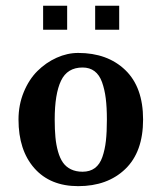

<svg xmlns="http://www.w3.org/2000/svg" viewBox="-20 -633 556 663"><path d="M43.9 0ZM43.9 0ZM391.6 -530.3ZM128.9 -613.3H211.9V-530.3H128.9ZM308.6 -613.3H391.6V-530.3H308.6ZM349.1 -220.2Q349.1 -262.2 345.2 -293.2Q341.3 -324.2 332.3 -349.4Q323.2 -374.5 306.4 -387.2Q289.6 -399.9 265.1 -399.9Q212.4 -399.9 190.7 -354.2Q168.9 -308.6 168.9 -220.2Q168.9 -185.5 171.4 -159.2Q173.8 -132.8 180.4 -109.6Q187 -86.4 197.5 -71.5Q208 -56.6 225.1 -48.3Q242.2 -40 265.1 -40Q290.5 -40 307.6 -52.7Q324.7 -65.4 333.5 -90.8Q342.3 -116.2 345.7 -146.7Q349.1 -177.2 349.1 -220.2ZM250 9.8Q153.3 9.8 98.6 -52.2Q43.9 -114.3 43.9 -220.2Q43.9 -271 62 -314.9Q80.1 -358.9 109.4 -387.9Q138.7 -417 175.5 -433.6Q212.4 -450.2 250 -450.2Q351.1 -450.2 412.6 -391.1Q474.1 -332 474.1 -220.2Q474.1 -108.4 412.6 -49.3Q351.1 9.8 250 9.8Z"/></svg>

Font: Pfennig
Style: Bold
Weight: 700
Version: Version 20120410 ; ttfautohint (v0.8)